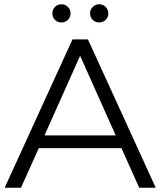

<svg xmlns="http://www.w3.org/2000/svg" viewBox="-20 -886 757 906"><path d="M2 0 322 -700H395L715 0H637L553 -187H163L79 0ZM190 -247H526L358 -623ZM227 -823Q227 -841 239.5 -853.5Q252 -866 270 -866Q287 -866 300 -853.5Q313 -841 313 -823Q313 -805 300.5 -792.5Q288 -780 270 -780Q252 -780 239.5 -792Q227 -804 227 -823ZM448 -866Q466 -866 478.5 -853.5Q491 -841 491 -823Q491 -804 478.5 -792Q466 -780 448 -780Q430 -780 417.5 -792.5Q405 -805 405 -823Q405 -841 418 -853.5Q431 -866 448 -866Z"/></svg>

Font: Belfius21
Style: Regular
Weight: 400
Designer: Montserrat's base design by Julieta Ulanovsky, modified by Coast SPRL for Belfius Bank NV.
Foundry: Montserrat's base design by Julieta Ulanovsky, modified by Coast SPRL for Belfius Bank NV.
Version: Version 2.000;FEAKit 1.0